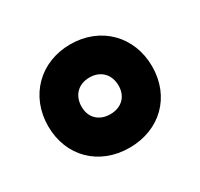

<svg xmlns="http://www.w3.org/2000/svg" viewBox="-89 -833 599 576"><g transform="rotate(-30 211.0 -545.0)"><path d="M211 -366C316 -366 391 -439 391 -544C391 -648 316 -724 211 -724C106 -724 31 -648 31 -544C31 -439 106 -366 211 -366ZM211 -482C172 -482 147 -507 147 -544C147 -583 172 -609 211 -609C250 -609 275 -583 275 -544C275 -507 250 -482 211 -482Z"/></g></svg>

Font: Noto Sans Gurmukhi Black
Style: Regular
Weight: 900
Designer: Jelle Bosma - Monotype Design Team
Foundry: Monotype Imaging Inc.
Version: Version 2.004